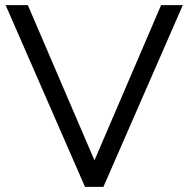

<svg xmlns="http://www.w3.org/2000/svg" viewBox="-20 -732 737 752"><path d="M611 -712H696L385 0H313L2 -712H89L350 -104Z"/></svg>

Font: Muli
Style: Regular
Weight: 400
Designer: Vernon Adams
Foundry: Vernon Adams
Version: Version 2.000